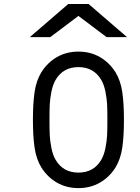

<svg xmlns="http://www.w3.org/2000/svg" viewBox="-20 -937 707 967"><path d="M323.6 -916.7H426.4L619.8 -750H516.9L375 -856.8L233.1 -750H130.2ZM561.8 -572.9Q587.2 -531.2 595.7 -474.3Q604.2 -417.3 604.2 -333.3Q604.2 -249.3 595.7 -192.4Q587.2 -135.4 561.8 -93.8Q531.2 -44.9 483.4 -17.3Q435.5 10.4 375 10.4Q314.5 10.4 266.6 -17.3Q218.8 -44.9 188.2 -93.8Q162.8 -135.4 154.3 -192.4Q145.8 -249.3 145.8 -333.3Q145.8 -417.3 154.3 -474.3Q162.8 -531.2 188.2 -572.9Q218.8 -621.7 266.6 -649.4Q314.5 -677.1 375 -677.1Q435.5 -677.1 483.4 -649.4Q531.2 -621.7 561.8 -572.9ZM260.4 -535.2Q246.1 -511.1 238.9 -474.9Q231.8 -438.8 230.5 -410.2Q229.2 -381.5 229.2 -333.3Q229.2 -285.2 230.5 -256.5Q231.8 -227.9 238.9 -191.7Q246.1 -155.6 260.4 -131.5Q298.2 -67.7 375 -67.7Q451.8 -67.7 489.6 -131.5Q503.9 -155.6 511.1 -191.7Q518.2 -227.9 519.5 -256.5Q520.8 -285.2 520.8 -333.3Q520.8 -381.5 519.5 -410.2Q518.2 -438.8 511.1 -474.9Q503.9 -511.1 489.6 -535.2Q451.8 -599 375 -599Q298.2 -599 260.4 -535.2Z"/></svg>

Font: Monoid
Style: Regular
Weight: 400
Width: 4
Monospace: yes
Designer: Andreas Larsen (@larsenwork)
Version: Version 0.61